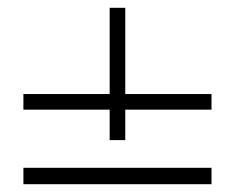

<svg xmlns="http://www.w3.org/2000/svg" viewBox="-20 -564 602 492"><path d="M301 -283V-205H261V-283H40V-323H261V-544H301V-323H522V-283ZM40 -92V-134H522V-92Z"/></svg>

Font: Turret Road Light
Style: Regular
Weight: 300
Designer: Noponies
Foundry: Noponies
Version: Version 1.001; ttfautohint (v1.8)